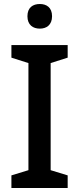

<svg xmlns="http://www.w3.org/2000/svg" viewBox="-20 -939 396 959"><path d="M179 -919C145 -919 117 -902 117 -858C117 -814 145 -796 179 -796C212 -796 240 -814 240 -858C240 -902 212 -919 179 -919ZM318 0V-63L233 -89V-624L318 -651V-714H37V-651L122 -624V-89L37 -63V0Z"/></svg>

Font: Noto Sans Balinese Medium
Style: Regular
Weight: 500
Designer: Aditya Bayu, David Williams
Foundry: David Williams
Version: Version 2.005